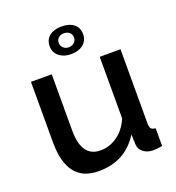

<svg xmlns="http://www.w3.org/2000/svg" viewBox="-134 -837 877 955"><g transform="rotate(-20 304.5 -360.0)"><path d="M209 -657Q209 -692 233 -711Q257 -730 297 -730Q338 -730 362 -711Q386 -692 386 -657Q386 -624 361.5 -604Q337 -584 297 -584Q258 -584 233.5 -604Q209 -624 209 -657ZM257 -657Q257 -642 268.5 -631Q280 -620 297 -620Q314 -620 326 -630.5Q338 -641 338 -657Q338 -674 326.5 -684Q315 -694 297 -694Q279 -694 268 -684Q257 -674 257 -657ZM227 10Q61 10 61 -203V-523H171V-225Q171 -84 271 -84Q319 -84 360.5 -113.5Q402 -143 425 -197V-523H535V-130Q535 -111 541.5 -103Q548 -95 565 -94V0Q536 5 516 5Q486 5 465 -11.5Q444 -28 443 -54L441 -106Q369 10 227 10Z"/></g></svg>

Font: Raleway
Style: Regular
Weight: 600
Designer: Matt McInerney, Pablo Impallari, Rodrigo Fuenzalida
Foundry: Matt McInerney, Pablo Impallari, Rodrigo Fuenzalida
Version: Version 1.000;PS 001.001;hotconv 1.0.56; ttfautohint (v1.5)